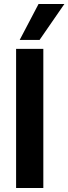

<svg xmlns="http://www.w3.org/2000/svg" viewBox="-20 -946 344 966"><path d="M61 0V-700H198V0ZM79 -745 174 -926H304L179 -745Z"/></svg>

Font: Georama SemiBold
Style: Regular
Weight: 600
Designer: Jean-Baptiste Levee
Foundry: Production Type
Version: Version 1.000